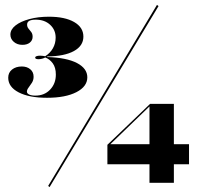

<svg xmlns="http://www.w3.org/2000/svg" viewBox="-20 -704 813 787"><path d="M172.6 -303.2Q99.2 -303.2 56.5 -325.4Q13.7 -347.6 13.7 -385.5Q13.7 -406.5 29.4 -419Q45.2 -431.5 69.4 -431.5Q90.3 -431.5 104 -420.2Q117.7 -408.9 117.7 -389.5Q117.7 -375.8 110.9 -364.9Q104 -354 97.2 -345.2Q90.3 -336.3 90.3 -328.2Q90.3 -321 99.6 -316.5Q108.9 -312.1 125 -312.1Q162.1 -312.1 185.5 -336.7Q208.9 -361.3 208.9 -398.4Q208.9 -427.4 196 -444.8Q183.1 -462.1 165.3 -468.5Q160.5 -465.3 152.4 -463.3Q144.4 -461.3 137.9 -461.3Q131.5 -461.3 127.8 -462.9Q124.2 -464.5 124.2 -467.7Q124.2 -471.8 129.8 -473.8Q135.5 -475.8 144.4 -475.8Q150.8 -475.8 156 -475Q161.3 -474.2 165.3 -473.4Q185.5 -486.3 196.8 -506Q208.1 -525.8 208.1 -550Q208.1 -581.5 185.5 -602.4Q162.9 -623.4 126.6 -623.4Q108.9 -623.4 100 -618.5Q91.1 -613.7 91.1 -603.2Q91.1 -593.5 96.8 -586.7Q102.4 -579.8 108.1 -572.6Q113.7 -565.3 113.7 -553.2Q113.7 -538.7 102.4 -529.4Q91.1 -520.2 71.8 -520.2Q50.8 -520.2 36.7 -532.3Q22.6 -544.4 22.6 -562.1Q22.6 -583.1 43.5 -599.6Q64.5 -616.1 100.4 -625.8Q136.3 -635.5 180.6 -635.5Q246 -635.5 283.9 -613.7Q321.8 -591.9 321.8 -554Q321.8 -516.1 283.1 -494.8Q244.4 -473.4 173.4 -472.6V-470.2Q253.2 -467.7 295.6 -445.6Q337.9 -423.4 337.9 -387.1Q337.9 -349.2 293.1 -326.2Q248.4 -303.2 172.6 -303.2ZM183.1 62.9 177.4 58.1 623.4 -683.9 629.8 -679ZM420.2 -30.6V-110.5L595.2 -278.2L594.4 -269.4L430.6 -111.3L429 -112.9H754.8V-30.6ZM592.7 45.2V-272.6L595.2 -278.2H692.7V45.2Z"/></svg>

Font: Playfair 144pt SemiExpanded Black
Style: Regular
Weight: 900
Width: 6
Designer: Claus Eggers Sørensen
Foundry: Claus Eggers Sørensen
Version: Version 2.203